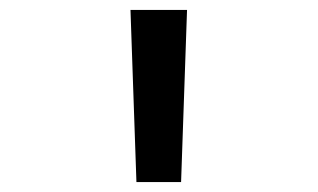

<svg xmlns="http://www.w3.org/2000/svg" viewBox="-20 -820 640 387"><path d="M255 -453 243 -800H357L345 -453Z"/></svg>

Font: Victor Mono SemiBold
Style: Regular
Weight: 600
Monospace: yes
Designer: Rune Bjørnerås
Version: Version 1.561;gftools[0.9.30]